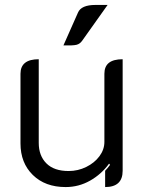

<svg xmlns="http://www.w3.org/2000/svg" viewBox="-20 -749 590 778"><path d="M477 -57Q477 9 406 9V-57Q414 -65 426 -81L422 -86Q391 -43 345 -17Q299 9 246 9Q163 9 113 -40Q63 -89 63 -168V-450Q63 -509 137 -509V-170Q137 -118 168 -87Q199 -56 258 -56Q296 -56 329.5 -72.5Q363 -89 383 -116Q403 -143 403 -174V-450Q403 -480 421.5 -494.5Q440 -509 477 -509ZM296 -698Q309 -729 367 -729H416L313 -584Q304 -571 290 -567.5Q276 -564 237 -565Z"/></svg>

Font: K2D Light
Style: Regular
Weight: 300
Designer: Katatrad Aksorn Co.,Ltd.
Foundry: Cadson Demak Co.,Ltd.
Version: Version 1.000; ttfautohint (v1.6)